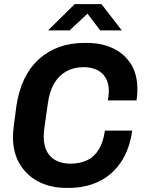

<svg xmlns="http://www.w3.org/2000/svg" viewBox="-20 -905 715 935"><path d="M302 10Q229 10 170.5 -19Q112 -48 77.5 -104Q43 -160 43 -239Q43 -259 48.5 -302.5Q54 -346 60 -390Q71 -463 98 -519.5Q125 -576 168 -615.5Q211 -655 267 -675.5Q323 -696 390 -696H404Q474 -696 529 -670.5Q584 -645 616.5 -595Q649 -545 649 -470Q649 -457 648 -443.5Q647 -430 645 -416H505Q508 -429 508.5 -439.5Q509 -450 510 -461Q510 -500 494.5 -526Q479 -552 451.5 -565Q424 -578 387 -578Q341 -578 304.5 -558.5Q268 -539 244.5 -500Q221 -461 213 -401Q207 -358 203 -330.5Q199 -303 196.5 -285.5Q194 -268 193.5 -257.5Q193 -247 193 -238Q193 -196 209 -166.5Q225 -137 254.5 -122.5Q284 -108 323 -108Q369 -108 404 -124.5Q439 -141 461 -177Q483 -213 491 -269H624Q611 -178 569 -115.5Q527 -53 462 -21.5Q397 10 314 10ZM214 -757 344 -885H474L573 -757H468L392 -857H426L319 -757Z"/></svg>

Font: Chivo Medium SemiBold
Style: Italic
Weight: 600
Italic angle: -8.05°
Version: Version 2.002